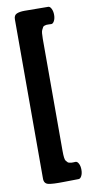

<svg xmlns="http://www.w3.org/2000/svg" viewBox="-91 -678 422 877"><g transform="rotate(-10 120.0 -239.5)"><path d="M200 -639Q208 -639 214 -627Q220 -615 220 -598.5Q220 -582 214 -570.5Q208 -559 200 -559Q197 -559 188.5 -559.5Q180 -560 177.5 -559.5Q175 -559 169 -557.5Q163 -556 161 -552Q159 -548 154.5 -539.5Q150 -531 150 -499V20Q150 59 156 66.5Q162 74 164.5 76Q167 78 172.5 79Q178 80 180.5 80.5Q183 81 190 80.5Q197 80 200 80Q208 80 214 91.5Q220 103 220 120Q220 137 214 148.5Q208 160 200 160Q177 160 128.5 161Q80 162 60 157.5Q40 153 40 130V-609Q40 -628 53.5 -634Q67 -640 90.5 -640Q114 -640 146 -639.5Q178 -639 200 -639Z"/></g></svg>

Font: SOV_ThonBuri
Style: Book
Weight: 400
Version: Version 1.00